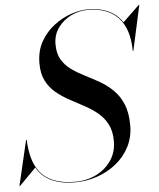

<svg xmlns="http://www.w3.org/2000/svg" viewBox="-74 -807 721 869"><g transform="rotate(-5 286.0 -372.5)"><path d="M233 15Q174.5 15 135.5 -0.8Q96.5 -16.5 73.5 -45Q50.5 -73.5 39.8 -111.8Q29 -150 27.5 -195H30.5Q32 -150 42.5 -112.2Q53 -74.5 75.5 -46.5Q98 -18.5 136.8 -3Q175.5 12.5 233 12.5Q286 12.5 329 -9Q372 -30.5 397.5 -68.2Q423 -106 423 -155.5Q423 -201.5 406.5 -233Q390 -264.5 362.8 -286.5Q335.5 -308.5 303 -325.8Q270.5 -343 238 -360.8Q205.5 -378.5 178.2 -401Q151 -423.5 134.5 -455.8Q118 -488 118 -535Q118 -591.5 141.8 -633.5Q165.5 -675.5 202.5 -703.8Q239.5 -732 280.2 -746Q321 -760 355 -760Q419 -760 461.5 -736Q504 -712 525.2 -666.2Q546.5 -620.5 546.5 -555H543.5Q543.5 -619.5 522.8 -664.5Q502 -709.5 460.2 -733.5Q418.5 -757.5 355 -757.5Q317 -757.5 281 -740Q245 -722.5 221.5 -690.5Q198 -658.5 198 -614.5Q198 -572.5 214.5 -545Q231 -517.5 258.2 -498Q285.5 -478.5 318 -462.2Q350.5 -446 383 -427.5Q415.5 -409 442.8 -382.5Q470 -356 486.5 -317Q503 -278 503 -220Q503 -167.5 481 -124.2Q459 -81 421 -50Q383 -19 334.5 -2Q286 15 233 15ZM-20.5 10 27.5 -195H30.5L32.5 -152.5Q37 -126 43.2 -105.2Q49.5 -84.5 59 -68L-18 10ZM543.5 -555 545 -579.5Q542 -605 536 -631.5Q530 -658 513 -687L589 -760H591.5L546.5 -555Z"/></g></svg>

Font: Bodoni Moda 72pt
Style: Italic
Weight: 400
Italic angle: -13°
Designer: Owen Earl
Foundry: indestructible type
Version: Version 2.005